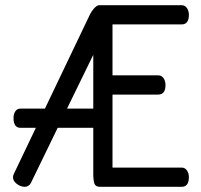

<svg xmlns="http://www.w3.org/2000/svg" viewBox="-20 -719 775 739"><path d="M30 -37Q30 -41 32 -47L118 -227H59Q32 -227 32 -265Q32 -280 39 -290.5Q46 -301 59 -301H153L327 -665Q339 -686 350 -694Q355 -699 365 -699H679Q692 -699 699.5 -688Q707 -677 707 -662Q707 -625 679 -625H413V-429H589Q602 -429 609.5 -418Q617 -407 617 -392Q617 -355 589 -355H413V-74H679Q692 -74 699.5 -63Q707 -52 707 -37Q707 0 679 0H365Q348 0 343.5 -12Q339 -24 339 -51V-227H202L99 -15Q91 0 75 0Q60 0 45 -11Q30 -22 30 -37ZM238 -301H339V-508Z"/></svg>

Font: Happy Monkey
Style: Regular
Weight: 400
Version: Version 1.001